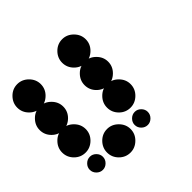

<svg xmlns="http://www.w3.org/2000/svg" viewBox="-173 -838 1008 1008"><g transform="rotate(-45 331.5 -333.5)"><path d="M416.7 -131.7Q435.8 -131.7 450.4 -117.1Q465 -102.5 465 -83.3Q465 -63.3 450.4 -48.8Q435.8 -34.2 416.7 -34.2Q396.7 -34.2 382.1 -48.8Q367.5 -63.3 367.5 -83.3Q367.5 -102.5 382.1 -117.1Q396.7 -131.7 416.7 -131.7ZM250 -170.8Q285 -170.8 311.2 -144.6Q337.5 -118.3 337.5 -83.3Q337.5 -47.5 311.2 -21.7Q285 4.2 250 4.2Q214.2 4.2 188.3 -21.7Q162.5 -47.5 162.5 -83.3Q162.5 -118.3 188.3 -144.6Q214.2 -170.8 250 -170.8ZM83.3 -131.7Q102.5 -131.7 117.1 -117.1Q131.7 -102.5 131.7 -83.3Q131.7 -63.3 117.1 -48.8Q102.5 -34.2 83.3 -34.2Q63.3 -34.2 48.8 -48.8Q34.2 -63.3 34.2 -83.3Q34.2 -102.5 48.8 -117.1Q63.3 -131.7 83.3 -131.7ZM416.7 -337.5Q451.7 -337.5 477.9 -311.2Q504.2 -285 504.2 -250Q504.2 -214.2 477.9 -188.3Q451.7 -162.5 416.7 -162.5Q380.8 -162.5 355 -188.3Q329.2 -214.2 329.2 -250Q329.2 -285 355 -311.2Q380.8 -337.5 416.7 -337.5ZM83.3 -337.5Q118.3 -337.5 144.6 -311.2Q170.8 -285 170.8 -250Q170.8 -214.2 144.6 -188.3Q118.3 -162.5 83.3 -162.5Q47.5 -162.5 21.7 -188.3Q-4.2 -214.2 -4.2 -250Q-4.2 -285 21.7 -311.2Q47.5 -337.5 83.3 -337.5ZM416.7 -504.2Q451.7 -504.2 477.9 -477.9Q504.2 -451.7 504.2 -416.7Q504.2 -380.8 477.9 -355Q451.7 -329.2 416.7 -329.2Q380.8 -329.2 355 -355Q329.2 -380.8 329.2 -416.7Q329.2 -451.7 355 -477.9Q380.8 -504.2 416.7 -504.2ZM83.3 -504.2Q118.3 -504.2 144.6 -477.9Q170.8 -451.7 170.8 -416.7Q170.8 -380.8 144.6 -355Q118.3 -329.2 83.3 -329.2Q47.5 -329.2 21.7 -355Q-4.2 -380.8 -4.2 -416.7Q-4.2 -451.7 21.7 -477.9Q47.5 -504.2 83.3 -504.2ZM416.7 -670.8Q451.7 -670.8 477.9 -644.6Q504.2 -618.3 504.2 -583.3Q504.2 -547.5 477.9 -521.7Q451.7 -495.8 416.7 -495.8Q380.8 -495.8 355 -521.7Q329.2 -547.5 329.2 -583.3Q329.2 -618.3 355 -644.6Q380.8 -670.8 416.7 -670.8ZM83.3 -670.8Q118.3 -670.8 144.6 -644.6Q170.8 -618.3 170.8 -583.3Q170.8 -547.5 144.6 -521.7Q118.3 -495.8 83.3 -495.8Q47.5 -495.8 21.7 -521.7Q-4.2 -547.5 -4.2 -583.3Q-4.2 -618.3 21.7 -644.6Q47.5 -670.8 83.3 -670.8Z"/></g></svg>

Font: 0xA000-Dots-Mono
Style: Dots-Mono
Weight: 400
Version: Version 0.1